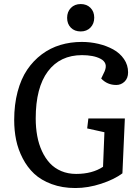

<svg xmlns="http://www.w3.org/2000/svg" viewBox="-20 -924 681 958"><path d="M382.8 -903.8Q412.6 -903.8 431.4 -885Q450.2 -866.2 450.2 -835.9Q450.2 -805.7 431.4 -786.4Q412.6 -767.1 382.8 -767.1Q352.1 -767.1 333.5 -785.9Q314.9 -804.7 314.9 -835Q314.9 -865.2 333.7 -884.5Q352.5 -903.8 382.8 -903.8ZM603 -333 590.8 -59.1Q550.3 -28.8 484.9 -7.3Q419.4 14.2 356 14.2Q290.5 14.2 237.8 -5.4Q185.1 -24.9 150.6 -57.1Q116.2 -89.4 93.3 -133.8Q70.3 -178.2 60.5 -225.6Q50.8 -272.9 50.8 -325.2Q50.8 -402.3 67.9 -466.6Q85 -530.8 115.7 -576.2Q146.5 -621.6 188.7 -653.1Q231 -684.6 281.2 -699.7Q331.5 -714.8 388.2 -714.8Q430.7 -714.8 470.9 -705.3Q511.2 -695.8 544.7 -677.5Q578.1 -659.2 598.6 -629.4Q619.1 -599.6 619.1 -563Q619.1 -533.7 601.6 -516.8Q584 -500 560.1 -500Q515.1 -500 484.9 -532.2L502 -567.9Q511.2 -589.8 505.9 -605.2Q500.5 -620.6 482.2 -630.4Q463.9 -640.1 440.2 -644.5Q416.5 -648.9 389.2 -648.9Q279.8 -648.9 219 -567.9Q158.2 -486.8 158.2 -333Q158.2 -286.6 165.8 -245.6Q173.3 -204.6 189.5 -169.7Q205.6 -134.8 229 -109.6Q252.4 -84.5 285.9 -70.3Q319.3 -56.2 359.9 -56.2Q440.4 -56.2 494.1 -91.8L501 -264.2L415 -283.2L420.9 -333Z"/></svg>

Font: Literata Book Medium
Style: Italic
Weight: 500
Italic angle: -3°
Designer: Latin by Veronika Burian and Jose Scaglione. Greek by Irene Vlachou. Cyrillic by Vera Evstafieva
Foundry: TypeTogether
Version: Version 1.003;PS 001.003;hotconv 1.0.88;makeotf.lib2.5.64775